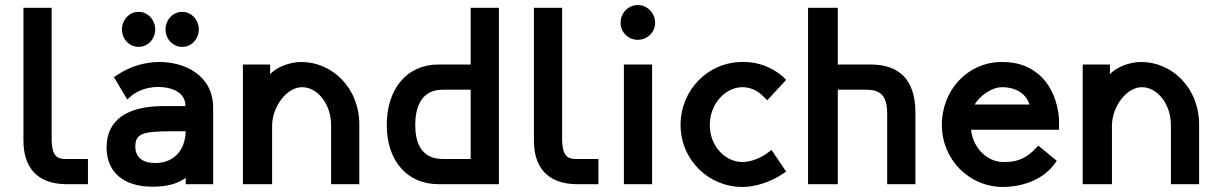

<svg xmlns="http://www.w3.org/2000/svg" viewBox="-20 -731 4836 762"><path d="M185 -172V-700H73V-173C73 -66 128 -2 240 0H329V-100H240C206 -100 187 -113 185 -172Z M769 -614C769 -651 741 -684 703 -684C665 -684 637 -651 637 -614C637 -577 665 -545 703 -545C741 -545 769 -577 769 -614ZM596 -614C596 -651 568 -684 530 -684C492 -684 464 -651 464 -614C464 -577 492 -545 530 -545C568 -545 596 -577 596 -614ZM717 -210C715 -131 667 -84 596 -84C546 -84 517 -107 517 -149C517 -201 547 -210 660 -210ZM826 -302C826 -432 715 -485 612 -485C560 -485 500 -470 446 -434L432 -425L485 -336L502 -351C517 -364 553 -385 606 -386C655 -386 716 -369 716 -310H630C484 -310 403 -255 403 -145C403 -47 472 10 585 10C643 10 685 -2 717 -25V0H826Z M944 0H1060V-234C1061 -307 1117 -385 1179 -385C1240 -385 1294 -318 1294 -235V0H1406V-236C1406 -383 1298 -485 1176 -485C1131 -485 1080 -466 1052 -437V-475H944Z M1515 -235C1515 -91 1597 0 1721 0H1960V-700H1848V-475H1720C1597 -475 1515 -381 1515 -235ZM1628 -235C1628 -301 1649 -375 1737 -375H1848V-100H1737C1649 -100 1628 -169 1628 -235Z M2211 -172V-700H2099V-173C2099 -66 2154 -2 2266 0H2355V-100H2266C2232 -100 2213 -113 2211 -172Z M2580 -641C2580 -679 2549 -711 2511 -711C2473 -711 2443 -679 2443 -641C2443 -603 2473 -573 2511 -573C2549 -573 2580 -602 2580 -641ZM2456 -475V0H2568V-475Z M2934 -485H2926C2790 -485 2681 -374 2681 -235C2681 -97 2792 11 2926 11C2978 11 3036 -8 3085 -40L3100 -50L3042 -136L3027 -125C3001 -104 2959 -88 2927 -88C2857 -88 2797 -152 2797 -235C2797 -317 2857 -385 2927 -385C2962 -385 2991 -368 3012 -346L3025 -333L3100 -414L3088 -426C3042 -467 2984 -485 2934 -485Z M3418 -375C3469 -374 3501 -358 3501 -279V0H3613V-284C3613 -422 3542 -475 3435 -475H3305V-700H3187V0H3305V-375Z M3848 -316C3868 -350 3915 -385 3957 -385C3982 -385 4045 -379 4066 -316ZM4101 -153 4090 -142C4060 -109 4023 -88 3970 -88H3962C3898 -88 3841 -144 3834 -216H4183V-261C4171 -396 4089 -485 3960 -485H3956C3822 -485 3718 -375 3718 -235C3718 -98 3826 11 3961 11C4044 10 4120 -20 4164 -79L4174 -93Z M4277 0H4393V-234C4394 -307 4450 -385 4512 -385C4573 -385 4627 -318 4627 -235V0H4739V-236C4739 -383 4631 -485 4509 -485C4464 -485 4413 -466 4385 -437V-475H4277Z"/></svg>

Font: Mint Spirit No2
Style: Bold
Weight: 700
Designer: HARENDAL Hirwen
Foundry: Arkandis Digital Foundry.
Version: Version 1.004;FFEdit